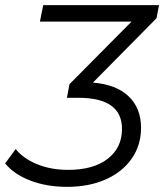

<svg xmlns="http://www.w3.org/2000/svg" viewBox="-23 -720 638 746"><path d="M585 -649 338 -399Q428 -392 476.5 -346Q525 -300 525 -223Q525 -156 489 -104Q453 -52 388 -23Q323 6 238 6Q158 6 94.5 -18.5Q31 -43 -3 -85L38 -141Q66 -105 120 -82.5Q174 -60 242 -60Q340 -60 395.5 -103Q451 -146 451 -219Q451 -340 282 -340H237L247 -393L488 -636H132L145 -700H595Z"/></svg>

Font: Montserrat Alternates
Style: Italic
Weight: 400
Italic angle: -11.3°
Designer: Julieta Ulanovsky
Foundry: Julieta Ulanovsky
Version: Version 7.200